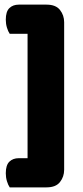

<svg xmlns="http://www.w3.org/2000/svg" viewBox="-20 -748 357 829"><path d="M257 -636V-44H99V-636ZM257 -602H22Q15 -612 10 -628.5Q5 -645 5 -663Q5 -698 20.5 -713Q36 -728 61 -728H181Q221 -728 239 -705Q257 -682 257 -652ZM181 61H22Q15 51 10 34.5Q5 18 5 0Q5 -35 20.5 -50Q36 -65 61 -65H257V-15Q257 15 239 38Q221 61 181 61Z"/></svg>

Font: Baloo Tamma 2 ExtraBold
Style: Regular
Weight: 800
Designer: Divya Kowshik, Shuchita Grover and Ek Type
Foundry: Ek Type
Version: Version 1.700